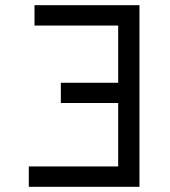

<svg xmlns="http://www.w3.org/2000/svg" viewBox="-20 -720 656 740"><path d="M91 0V-78.5H435.5V-323H214.5V-401H435.5V-621.5H113V-700H517.5V0Z"/></svg>

Font: Overpass Mono
Style: Regular
Weight: 400
Designer: Delve Withrington, Dave Bailey
Foundry: Delve Fonts LLC
Version: Version 4.000